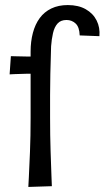

<svg xmlns="http://www.w3.org/2000/svg" viewBox="-20 -736 414 759"><path d="M18 -442 23 -514Q23 -514 41.5 -513.5Q60 -513 89.5 -512.5Q119 -512 150 -512L148 -445Q116 -445 86 -444.5Q56 -444 37 -443Q18 -442 18 -442ZM248 -716Q290 -716 319 -699.5Q348 -683 362 -655Q376 -627 373 -593L295 -596Q294 -629 279 -643Q264 -657 243 -657Q220 -657 207.5 -643Q195 -629 189.5 -605Q184 -581 182 -553Q180 -490 179 -444.5Q178 -399 178 -359Q178 -319 178 -272Q178 -200 180 -138Q182 -76 183.5 -38Q185 0 185 0L92 3Q92 3 94 -35Q96 -73 98.5 -135.5Q101 -198 101 -270Q101 -316 101 -347.5Q101 -379 101 -405.5Q101 -432 101 -461Q101 -490 101 -532Q101 -572 110 -606Q119 -640 137 -664.5Q155 -689 183 -702.5Q211 -716 248 -716Z"/></svg>

Font: Truculenta Medium
Style: Regular
Weight: 500
Version: Version 1.002